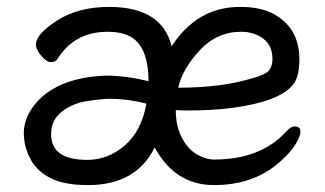

<svg xmlns="http://www.w3.org/2000/svg" viewBox="-20 -512 940 556"><path d="M235 24Q162 24 122 1.5Q82 -21 66 -56Q49 -89 49 -127V-131Q51 -172 80 -208.5Q109 -245 156 -266Q203 -287 267 -292L287 -293Q344 -293 410 -277Q410 -378 356 -407Q330 -420 292 -420Q196 -420 147 -342Q141 -332 128 -332Q115 -332 99.5 -350.5Q84 -369 84 -383V-384Q85 -414 146 -453Q207 -492 296 -492Q449 -492 477 -378Q551 -492 675 -492Q739 -492 777 -469Q847 -428 847 -340Q847 -310 840 -288Q818 -221 648 -199Q591 -192 521 -192L489 -193Q489 -147 506.5 -113.5Q524 -80 550 -65Q576 -50 600 -50Q733 -50 807 -129Q821 -146 834 -146Q850 -146 850 -130Q850 -117 835 -93Q820 -69 789 -42Q714 24 600 24Q487 24 428 -85Q374 24 235 24ZM233 -49Q293 -49 341.5 -91Q390 -133 404 -212Q349 -226 298 -226Q277 -226 233.5 -219.5Q190 -213 159.5 -189Q129 -165 128 -127V-123Q128 -49 233 -49ZM496 -258Q618 -258 706 -284Q748 -295 758.5 -307.5Q769 -320 769 -341Q769 -380 742.5 -400Q716 -420 678 -420Q608 -420 558 -366Q508 -312 496 -258Z"/></svg>

Font: LXGW WenKai TC
Style: Bold
Weight: 700
Designer: LXGW / Fontworks Inc.
Foundry: LXGW / Fontworks Inc.
Version: Version 1.330;April 28, 2024